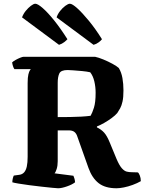

<svg xmlns="http://www.w3.org/2000/svg" viewBox="-20 -1008 784 1028"><path d="M291 0Q284 0 260 -2.5Q236 -5 203 -8.5Q170 -12 137 -16.5Q104 -21 79.5 -25Q55 -29 46 -32Q46 -42 48.5 -52.5Q51 -63 54 -68L83 -72Q99 -74 109 -85Q119 -96 123.5 -116.5Q128 -137 128 -168V-563Q128 -594 132 -610Q136 -626 140.5 -632Q145 -638 145 -638H57Q53 -643 49.5 -654Q46 -665 45 -674Q51 -680 63.5 -687Q76 -694 88.5 -699Q101 -704 106 -704H489Q508 -700 533.5 -689.5Q559 -679 582 -666.5Q605 -654 616 -644Q630 -621 635.5 -590Q641 -559 641 -524Q641 -487 636 -464.5Q631 -442 623.5 -428.5Q616 -415 608 -403Q597 -390 578 -376Q559 -362 538 -350Q517 -338 499 -331V-326Q522 -315 537.5 -298Q553 -281 568 -244L604 -157Q619 -122 632.5 -107Q646 -92 659 -89Q672 -86 685 -86L718 -85Q723 -82 728.5 -68.5Q734 -55 734 -38Q715 -27 690.5 -18Q666 -9 643 -4.5Q620 0 604 0Q543 0 508 -27.5Q473 -55 454 -108L394 -277Q389 -293 378.5 -301.5Q368 -310 347 -310H289V-145Q289 -121 283.5 -103.5Q278 -86 272 -80L373 -67Q375 -62 378 -53.5Q381 -45 382 -32Q367 -20 338.5 -10Q310 0 291 0ZM289 -381Q324 -381 355 -381.5Q386 -382 414 -383.5Q442 -385 465 -388Q474 -403 483 -431.5Q492 -460 492 -511Q492 -543 485 -572.5Q478 -602 463 -621Q446 -625 420 -627.5Q394 -630 371 -631.5Q348 -633 342 -633Q306 -633 297.5 -614.5Q289 -596 289 -565ZM296 -768 98 -915Q105 -934 118 -950Q131 -966 145.5 -977Q160 -988 169 -988Q182 -988 209 -964.5Q236 -941 270.5 -898Q305 -855 341 -798Q336 -792 324 -782.5Q312 -773 296 -768ZM481 -768 283 -915Q289 -933 302 -949.5Q315 -966 330 -977Q345 -988 354 -988Q367 -988 394 -963.5Q421 -939 456 -896.5Q491 -854 526 -798Q521 -791 508.5 -781.5Q496 -772 481 -768Z"/></svg>

Font: Texturina 12pt ExtraBold
Style: Regular
Weight: 800
Designer: Guillermo Torres Carreño
Foundry: Omnibus-Type
Version: Version 1.002